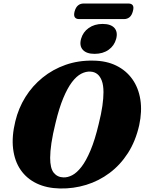

<svg xmlns="http://www.w3.org/2000/svg" viewBox="-20 -1058 822 1091"><path d="M508.5 -713.5Q584 -713 640.5 -685.2Q697 -657.5 732 -608.2Q767 -559 777.5 -492.2Q788 -425.5 771 -346.5Q750.5 -256 706.8 -188Q663 -120 602.2 -74.8Q541.5 -29.5 469.5 -7.5Q397.5 14.5 321 13Q245 11.5 188.2 -15.8Q131.5 -43 97.2 -92.8Q63 -142.5 54.5 -212.5Q46 -282.5 67 -368.5Q85 -443.5 124.5 -506.8Q164 -570 222 -617Q280 -664 352.5 -689.5Q425 -715 508.5 -713.5ZM340.5 -50Q364.5 -49 390.5 -62.5Q416.5 -76 442.8 -109.8Q469 -143.5 494.2 -203.2Q519.5 -263 541 -354Q555.5 -412 561.8 -456.2Q568 -500.5 568 -533.5Q568 -574 558.5 -599.2Q549 -624.5 532.8 -637.2Q516.5 -650 494.5 -651Q468.5 -653 441.5 -639Q414.5 -625 389 -591.5Q363.5 -558 339.8 -501.2Q316 -444.5 296 -361Q279.5 -294.5 272.2 -245.2Q265 -196 265 -161Q265 -101.5 285.5 -76.2Q306 -51 340.5 -50ZM517.5 -752Q471.5 -752 450.8 -774.8Q430 -797.5 440.5 -837Q451.5 -876 484.2 -899Q517 -922 563 -922Q610 -922 630.2 -899Q650.5 -876 640 -837Q629.5 -798 597 -775Q564.5 -752 517.5 -752ZM404 -993.5Q410.5 -1016.5 423.5 -1027.2Q436.5 -1038 455 -1038H709.5Q727.5 -1038 734.5 -1027.5Q741.5 -1017 735 -994Q729 -971 716 -960.2Q703 -949.5 684.5 -949.5H430Q412 -949.5 405 -960.2Q398 -971 404 -993.5Z"/></svg>

Font: Fraunces ExtraBold
Style: Italic
Weight: 800
Italic angle: -16°
Version: Version 1.000;[b76b70a41]